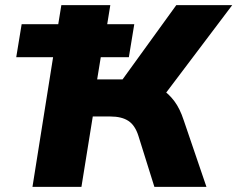

<svg xmlns="http://www.w3.org/2000/svg" viewBox="-20 -725 921 745"><path d="M106 0 186 -503H43L64 -631H206L218 -705H408L396 -631H501L480 -503H371L357 -417H474L439 -394L664 -705H881L616 -354L555 -401Q584 -394 609.5 -377.5Q635 -361 656.5 -332.5Q678 -304 693 -258L781 0H579L517 -198Q504 -239 478 -256Q452 -273 408 -273H340L296 0Z"/></svg>

Font: Nunito Sans 8pt Black
Style: Italic
Weight: 900
Italic angle: -9°
Version: Version 3.101;gftools[0.9.27]